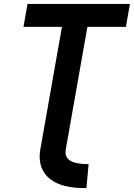

<svg xmlns="http://www.w3.org/2000/svg" viewBox="-20 -745 678 973"><path d="M294 -609H99L119.5 -725H638.5L618 -609H423L319 -20L313.5 11.5Q312 19 312 26Q312 57 340.8 72Q369.5 87 429 87L418 208H402.5Q331.5 208 281.8 188.8Q232 169.5 206.5 133.5Q181 97.5 181 48.5Q181 29.5 184.5 11.5L190 -20Z"/></svg>

Font: JuliaMono Black
Style: Italic
Weight: 900
Italic angle: -9°
Monospace: yes
Designer: cormullion
Foundry: corm
Version: Version 0.057; ttfautohint (v1.8.4)